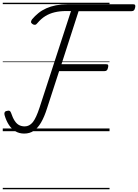

<svg xmlns="http://www.w3.org/2000/svg" viewBox="-20 -950 1000 1390"><path d="M155 17Q120 17 92.5 1Q65 -15 45 -45Q25 -75 13 -117Q10 -128 13.5 -136.5Q17 -145 30 -147Q43 -151 49.5 -147.5Q56 -144 60 -133Q72 -97 86.5 -75Q101 -53 119 -44Q137 -35 159 -35Q193 -35 217.5 -65.5Q242 -96 267 -173L494 -870H458Q413 -870 375.5 -861Q338 -852 307.5 -833Q277 -814 251 -783Q243 -772 234 -770.5Q225 -769 215 -776Q205 -783 204.5 -790.5Q204 -798 212 -810Q233 -835 258.5 -855.5Q284 -876 315.5 -890Q347 -904 385 -911.5Q423 -919 469 -919H945Q956 -919 958.5 -912.5Q961 -906 958 -894Q955 -880 949 -874.5Q943 -869 931 -869H549L425 -485H749Q761 -485 763 -479Q765 -473 762 -460Q759 -446 753 -440.5Q747 -435 735 -435H408L320 -164Q301 -104 277.5 -63.5Q254 -23 224.5 -3Q195 17 155 17ZM0 410H773V420H0ZM0 -20H773V0H0ZM0 -505H773V-500H0ZM0 -930H773V-920H0Z"/></svg>

Font: Playwrite DE LA Guides
Style: Regular
Weight: 400
Designer: Veronika Burian, José Scaglione
Foundry: TypeTogether
Version: Version 1.003